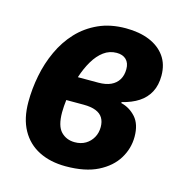

<svg xmlns="http://www.w3.org/2000/svg" viewBox="-89 -638 695 729"><g transform="rotate(15 258.5 -273.5)"><path d="M232.4 9.8Q171.9 9.8 127 -12.9Q82 -35.6 57.4 -80.1Q32.7 -124.5 32.7 -189.9Q32.7 -241.7 43 -293.9Q53.2 -346.2 75 -393.3Q96.7 -440.4 130.6 -476.8Q164.6 -513.2 211.4 -534.4Q258.3 -555.7 318.8 -555.7Q371.6 -555.7 411.1 -539.6Q450.7 -523.4 472.9 -492.4Q495.1 -461.4 495.1 -416.5Q495.1 -378.9 480.7 -351.8Q466.3 -324.7 439.7 -307.4Q413.1 -290 375 -280.8L374.5 -276.9Q408.2 -269 432.4 -242.2Q456.5 -215.3 456.5 -166Q456.5 -120.1 432.1 -80.1Q407.7 -40 358.2 -15.1Q308.6 9.8 232.4 9.8ZM241.7 -87.4Q266.1 -87.4 284.2 -98.1Q302.2 -108.9 312.5 -127.2Q322.8 -145.5 322.8 -168.5Q322.8 -189.5 314 -204.1Q305.2 -218.8 286.4 -226.3Q267.6 -233.9 237.8 -233.9H169.9Q168.5 -221.2 167.5 -209.7Q166.5 -198.2 166.5 -185.1Q166.5 -131.3 187.7 -109.4Q209 -87.4 241.7 -87.4ZM189.9 -329.1H270.5Q299.3 -329.1 319.1 -338.1Q338.9 -347.2 349.4 -364.5Q359.9 -381.8 359.9 -406.2Q359.9 -430.2 346.4 -443.4Q333 -456.5 309.1 -456.5Q280.8 -456.5 258.3 -439.9Q235.8 -423.3 218.8 -394.5Q201.7 -365.7 189.9 -329.1Z"/></g></svg>

Font: Open Sans SemiCondensed
Style: Bold Italic
Weight: 700
Width: 4
Italic angle: -12°
Designer: Monotype Design Team
Foundry: Monotype Imaging Inc.
Version: Version 3.003